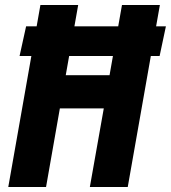

<svg xmlns="http://www.w3.org/2000/svg" viewBox="-20 -745 681 765"><path d="M105 -522H58L84 -640H126L141 -725H291.5L276.5 -640H451L466 -725H617L602 -640H641L616 -522H581L489 0H338L393.5 -313H218.5L163.5 0H13ZM416.5 -445.5 430 -522H255.5L242 -445.5Z"/></svg>

Font: JuliaMono ExtraBoldItalic
Style: Regular
Weight: 800
Italic angle: -9°
Monospace: yes
Designer: cormullion
Foundry: corm
Version: Version 0.049; ttfautohint (v1.8.4)